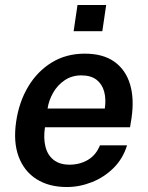

<svg xmlns="http://www.w3.org/2000/svg" viewBox="-20 -743 594 773"><path d="M249 10Q177 10 127 -21.8Q77 -53.5 55 -112.5Q33 -171.5 45 -253Q56.5 -332.5 93.5 -394.2Q130.5 -456 188.5 -491.5Q246.5 -527 321 -527Q395 -527 440.5 -494.5Q486 -462 503.5 -403.8Q521 -345.5 509.5 -267.5L503.5 -230.5H161Q154.5 -186.5 163 -152.5Q171.5 -118.5 196 -99.2Q220.5 -80 260 -80Q301 -80 333.8 -99.2Q366.5 -118.5 382.5 -158H491.5Q475 -104 437 -66.5Q399 -29 349.5 -9.5Q300 10 249 10ZM171.5 -306H402Q407.5 -343.5 399.5 -373.8Q391.5 -404 368.8 -421.8Q346 -439.5 307.5 -439.5Q269.5 -439.5 240.5 -420Q211.5 -400.5 194 -369.8Q176.5 -339 171.5 -306ZM276.5 -617.5 292 -723H407.5L392 -617.5Z"/></svg>

Font: Public Sans Thin SemiBold
Style: Italic
Weight: 600
Italic angle: -8°
Version: Version 2.001